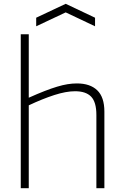

<svg xmlns="http://www.w3.org/2000/svg" viewBox="-20 -988 652 1008"><path d="M170 -895 325 -968 479 -895V-850L325 -923L170 -850ZM89 -808H131V-475Q178 -496 214 -510Q250 -524 280 -533Q310 -542 335 -546Q360 -550 384 -550Q453 -550 490.5 -514Q528 -478 528 -402V0H486V-384Q486 -452 458.5 -480.5Q431 -509 374 -509Q327 -509 265 -489Q203 -469 131 -435V0H89Z"/></svg>

Font: Encode Sans Wide
Style: Thin
Weight: 100
Designer: Pablo Impallari, Andres Torresi
Foundry: Pablo Impallari, Andres Torresi
Version: Version 1.000; ttfautohint (v1.00) -l 8 -r 50 -G 200 -x 14 -